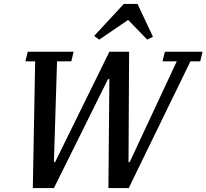

<svg xmlns="http://www.w3.org/2000/svg" viewBox="-20 -963 1057 983"><path d="M160 -649H110L122 -698H357L345 -649H272L256 -133H262L540 -698H641L638 -133H644L885 -649H812L824 -698H1017L1005 -649H955L639 0H535L540 -558H533L256 0H148ZM462 -779 614 -943H684L763 -775L734 -760L636 -861L488 -760Z"/></svg>

Font: IBM Plex Serif Medium
Style: Italic
Weight: 500
Italic angle: -14°
Designer: Mike Abbink, Paul van der Laan, Pieter van Rosmalen
Foundry: Bold Monday
Version: Version 2.5